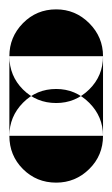

<svg xmlns="http://www.w3.org/2000/svg" viewBox="-20 -220 240 410"><path d="M0 -100H200V70H0ZM100 -200Q58 -200 29 -170.5Q0 -141 0 -100Q0 -58 29 -29Q58 0 100 0Q141 0 170.5 -29Q200 -58 200 -100Q200 -141 170.5 -170.5Q141 -200 100 -200ZM100 -30Q58 -30 29 -0.5Q0 29 0 70Q0 112 29 141Q58 170 100 170Q141 170 170.5 141Q200 112 200 70Q200 29 170.5 -0.5Q141 -30 100 -30Z"/></svg>

Font: Wavefont Black
Style: Regular
Weight: 900
Version: Version 3.004;gftools[0.9.33]